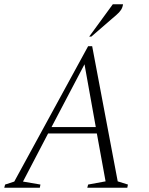

<svg xmlns="http://www.w3.org/2000/svg" viewBox="-35 -882 701 902"><path d="M-15 0 -11 -15 32 -29 379 -665H398L518 -30L566 -15L563 0H375L379 -15L461 -30L420 -255H191L73 -29L155 -15L152 0ZM207 -285H415L362 -580ZM384 -710 495 -862H543Q541 -847 533.5 -835.5Q526 -824 512 -812L394 -710Z"/></svg>

Font: Spectral ExtraLight
Style: Italic
Weight: 275
Italic angle: -10°
Designer: Jean-Baptiste Levee
Foundry: Production Type
Version: Version 2.001